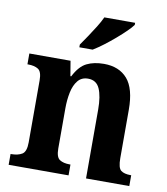

<svg xmlns="http://www.w3.org/2000/svg" viewBox="-85 -837 793 909"><g transform="rotate(10 311.5 -383.0)"><path d="M18 0V-52H21Q53 -52 73 -64Q93 -76 93 -121V-419Q93 -461 75 -472.5Q57 -484 26 -484H23V-536H221L233 -464H237Q263 -515 297.5 -532Q332 -549 380 -549Q453 -549 493 -503Q533 -457 533 -355V-123Q533 -76 548.5 -64Q564 -52 595 -52H598V0H390V-331Q390 -395 374 -431Q358 -467 318 -467Q287 -467 269 -445Q251 -423 243.5 -387Q236 -351 236 -310V-117Q236 -75 254 -63.5Q272 -52 302 -52H306V0ZM251 -619Q265 -639 282.5 -665Q300 -691 316.5 -717.5Q333 -744 343 -766H491V-756Q482 -743 462 -723.5Q442 -704 416.5 -682Q391 -660 364.5 -640Q338 -620 315 -606H251Z"/></g></svg>

Font: Noto Serif Tamil SemiCondensed
Style: Bold Italic
Weight: 700
Width: 4
Italic angle: -12°
Designer: Indian Type Foundry, Tom Grace, and the Monotype Design Team
Foundry: Monotype Imaging Inc.
Version: Version 2.003; ttfautohint (v1.8.4.7-5d5b)